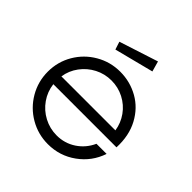

<svg xmlns="http://www.w3.org/2000/svg" viewBox="-187 -839 991 991"><g transform="rotate(45 308.5 -344.0)"><path d="M44 -257Q44 -329 79.5 -389.5Q115 -450 176 -485.5Q237 -521 309 -521Q381 -521 442.5 -486.5Q504 -452 539.5 -386Q575 -320 571 -231H110Q116 -182 144 -142Q172 -102 215.5 -79Q259 -56 309 -56Q367 -56 414 -87Q461 -118 485 -171H559Q532 -91 463.5 -41.5Q395 8 309 8Q237 8 176 -27.5Q115 -63 79.5 -124Q44 -185 44 -257ZM505 -289Q498 -336 470.5 -374.5Q443 -413 400.5 -435Q358 -457 309 -457Q260 -457 217.5 -435Q175 -413 146.5 -374.5Q118 -336 111 -289ZM196 -627 409 -696 425 -639 210 -584Z"/></g></svg>

Font: Lineal Light
Style: Regular
Weight: 300
Designer: Created by Frank Adebiaye with contributions from Anton Moglia & Ariel Martín Pérez
Created by Frank ADEBIAYE with FontF
Foundry: Velvetyne Type Foundry
Version: Version 2.000